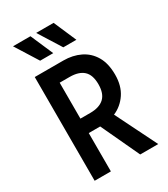

<svg xmlns="http://www.w3.org/2000/svg" viewBox="-218 -1006 970 1106"><g transform="rotate(-30 267.0 -453.0)"><path d="M75 0V-690H265Q327 -690 376.5 -666Q426 -642 454.5 -593.5Q483 -545 483 -471Q483 -397 449.5 -347Q416 -297 362 -274L498 0H378L259 -255H183V0ZM183 -351H249Q309 -351 340.5 -380Q372 -409 372 -471Q372 -533 341 -561.5Q310 -590 249 -590H183ZM55 -906H171L236 -756H149ZM209 -906H325L390 -756H303Z"/></g></svg>

Font: Radio Canada Condensed Medium
Style: Regular
Weight: 500
Width: 3
Designer: Charles Daoud, Etienne Aubert Bonn, Alexandre Saumier Demers, Jacques Le Bailly
Foundry: Radio-Canada
Version: Version 2.104; ttfautohint (v1.8.4.7-5d5b);gftools[0.9.28.de